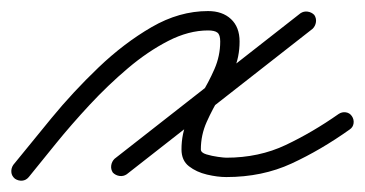

<svg xmlns="http://www.w3.org/2000/svg" viewBox="-36 -297 659 347"><path d="M-9 26Q-15 21 -15.5 14Q-16 7 -12 1Q18 -36 57 -83.5Q96 -131 142 -175Q188 -219 238 -248Q288 -277 340 -277Q366 -277 381.5 -262.5Q397 -248 397 -222Q397 -194 386.5 -170Q376 -146 362 -123Q348 -100 337.5 -76.5Q327 -53 327 -27Q327 -21 337 -18Q347 -15 358 -13.5Q369 -12 373 -12Q432 -12 480.5 -35Q529 -58 576 -91Q576 -91 576 -91Q576 -91 576 -91Q582 -95 589 -94Q596 -93 600 -87Q604 -81 603 -74Q602 -67 596 -63Q544 -26 491 -1.5Q438 23 373 23Q357 23 338 18.5Q319 14 305.5 3.5Q292 -7 292 -27Q292 -55 302.5 -79Q313 -103 327 -125.5Q341 -148 351.5 -172Q362 -196 362 -222Q362 -234 357 -238Q352 -242 340 -242Q305 -242 268 -223Q231 -204 195 -173.5Q159 -143 126 -107.5Q93 -72 65 -37.5Q37 -3 16 23Q11 29 4 29.5Q-3 30 -9 26ZM507 -273Q513 -277 520 -276Q527 -275 532 -270Q536 -264 535 -257Q534 -250 529 -245Q445 -179 361 -113.5Q277 -48 193 18Q187 22 180 21Q173 20 168 15Q164 9 165 2Q166 -5 171 -10Q255 -76 339 -141.5Q423 -207 507 -273Q507 -273 507 -273Q507 -273 507 -273Z"/></svg>

Font: FRB American Cursive
Style: Italic
Weight: 400
Italic angle: -25°
Version: Version 2.0;Modular Font Editor K font №1